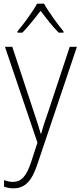

<svg xmlns="http://www.w3.org/2000/svg" viewBox="-20 -784 442 1046"><path d="M220 -764H182C159 -721 108 -652 75 -613V-606H102C134 -639 173 -688 201 -725C230 -687 266 -639 300 -606H326V-613C297 -648 244 -720 220 -764ZM7 -529 184 -7 149 101C122 180 94 207 50 207C33 207 18 203 2 197V233C19 239 34 242 53 242C117 242 154 201 184 110L399 -529H360L242 -173C225 -126 213 -88 204 -55H202C195 -82 184 -114 164 -175L47 -529Z"/></svg>

Font: Noto Sans Myanmar SemiCondensed ExtraLight
Style: Regular
Weight: 200
Width: 4
Designer: Monotype Design Team
Foundry: Monotype Imaging Inc.
Version: Version 2.107